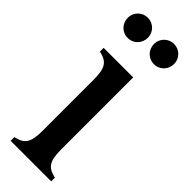

<svg xmlns="http://www.w3.org/2000/svg" viewBox="-239 -715 730 730"><g transform="rotate(45 126.0 -350.0)"><path d="M17 0H235V-20C190 -30 176 -49 176 -114V-500H17V-480C62 -470 76 -451 76 -386V-114C76 -49 62 -30 17 -20ZM1 -646C1 -615 25 -591 55 -591C85 -591 109 -615 109 -646C109 -676 85 -700 55 -700C25 -700 1 -676 1 -646ZM142 -646C142 -615 166 -591 196 -591C226 -591 250 -615 250 -646C250 -676 226 -700 196 -700C166 -700 142 -676 142 -646Z"/></g></svg>

Font: RL Madena
Style: Regular
Weight: 400
Designer: I Kadek Wantara Putra
Foundry: Roughlines ID
Version: Version 1.000;Glyphs 3.1.2 (3151)